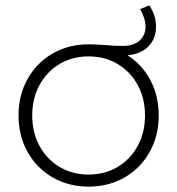

<svg xmlns="http://www.w3.org/2000/svg" viewBox="-20 -691 660 715"><path d="M455 -485Q509 -451 540 -392.5Q571 -334 571 -261Q571 -185 537 -124.5Q503 -64 443.5 -30Q384 4 310 4Q236 4 176.5 -30Q117 -64 83 -124.5Q49 -185 49 -261Q49 -337 83 -397.5Q117 -458 176.5 -492Q236 -526 310 -526Q330 -526 349 -524.5Q368 -523 376 -523Q403 -520 437 -520Q479 -520 500.5 -540.5Q522 -561 522 -591Q522 -622 502 -657L536 -671Q561 -634 561 -591Q561 -548 533.5 -519Q506 -490 455 -485ZM310 -41Q370 -41 417.5 -69Q465 -97 492.5 -147Q520 -197 520 -261Q520 -325 492.5 -375Q465 -425 417.5 -453Q370 -481 310 -481Q250 -481 202.5 -453Q155 -425 127.5 -375Q100 -325 100 -261Q100 -197 127.5 -147Q155 -97 202.5 -69Q250 -41 310 -41Z"/></svg>

Font: Hilab Light
Style: Regular
Weight: 300
Designer: Cristianderson Lima
Foundry: Cristianderson
Version: Version 1.0